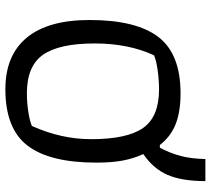

<svg xmlns="http://www.w3.org/2000/svg" viewBox="-54 -702 765 696"><g transform="rotate(90 328.0 -353.5)"><path d="M52 -296Q52 -465 113.5 -545.5Q175 -626 318 -626Q385 -626 430 -608Q475 -590 505 -551H515Q535 -589 545 -627Q555 -665 556 -716H636Q636 -631 613.5 -579Q591 -527 538 -491Q554 -456 561.5 -416.5Q569 -377 569 -321Q569 -152 507.5 -71.5Q446 9 303 9Q180 9 116 -68.5Q52 -146 52 -296ZM436 -87Q484 -193 484 -302Q484 -432 443.5 -490Q403 -548 304 -548Q269 -548 234 -543Q199 -538 180 -530Q137 -437 137 -315Q137 -186 178 -127.5Q219 -69 317 -69Q351 -69 384 -74Q417 -79 436 -87Z"/></g></svg>

Font: Athiti Medium
Style: Regular
Weight: 500
Designer: CadsonDemak Team
Foundry: CadsonDemak
Version: Version 1.032